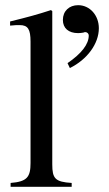

<svg xmlns="http://www.w3.org/2000/svg" viewBox="-20 -722 421 742"><path d="M250 -459C317 -492 362 -553 362 -613C362 -663 327 -702 282 -702C247 -702 223 -679 223 -645C223 -613 245 -594 282 -594C289 -594 296 -595 302 -596C307 -598 309 -598 309 -598C317 -598 323 -592 323 -585C323 -551 295 -515 241 -478ZM257 0V-15C193 -19 182 -32 182 -87V-679L177 -683C125 -666 88 -656 19 -639V-623C35 -625 48 -625 56 -625C88 -625 98 -609 98 -561V-92C98 -37 84 -20 21 -15V0Z"/></svg>

Font: STIX Math
Style: Regular
Weight: 400
Designer: MicroPress Inc., with final additions and corrections provided by Coen Hoffman, Elsevier (retired)
Version: Version 1.1.0